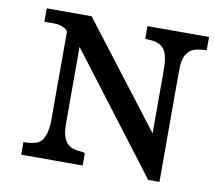

<svg xmlns="http://www.w3.org/2000/svg" viewBox="-70 -668 851 760"><g transform="rotate(10 355.5 -288.5)"><path d="M617.2 11.2H616.2H614.7H573.2H572.3H571.8L571.3 10.7V10.3L212.9 -460.4V-163.6Q212.9 -143.1 214.4 -124Q216.3 -105.5 223.1 -90.8Q229.5 -75.7 243.2 -66.2Q256.8 -56.6 280.8 -54.2Q286.6 -53.2 292.5 -53.2Q298.3 -53.2 304.7 -50.3H305.7H306.6V-48.8V-47.9V-2.4V-1V0H305.7H304.2H62H60.5H59.6V-1V-2.4V-47.9V-48.8V-50.3H60.5H62Q68.8 -50.3 77.1 -51Q85.4 -51.8 94 -53.2Q102.5 -54.7 110.4 -57.1Q118.2 -59.6 123 -63.5Q133.8 -71.3 139.6 -84Q146 -96.7 148.9 -111.3Q151.9 -126 152.8 -141.1Q153.3 -156.2 153.3 -168.9V-512.2Q146 -521.5 135.3 -526.4Q124.5 -531.2 111.8 -533.2Q99.6 -534.7 86.4 -534.2Q72.8 -534.2 61 -534.2H59.6H58.6V-535.2V-539.1V-585.4V-586.9V-587.9H59.6H61H237.8H238.8H239.3L239.7 -586.9L557.1 -173.3V-423.8Q557.1 -433.6 556.6 -445.6Q556.2 -457.5 554.4 -469Q552.7 -480.5 549.3 -491.7Q545.9 -502 540.5 -510.3Q533.7 -519 525.4 -523.9Q516.6 -529.3 507.3 -531.7Q497.6 -534.7 487.3 -535.2Q476.6 -536.1 465.8 -536.6H464.4H463.4V-537.6V-539.1V-585.4V-586.9V-587.9H464.4H465.8H708.5H710H710.9V-586.9V-585.4V-539.1V-536.1V-535.2H710L709 -534.7Q702.6 -533.7 696.8 -533.7Q690.9 -533.7 685.5 -532.7Q658.2 -529.8 644 -517.8Q629.9 -505.9 624 -487.8Q618.2 -469.7 617.7 -448.2Q617.2 -426.3 617.2 -404.3V8.8V9.8Z"/></g></svg>

Font: RIT Rachana
Style: Bold
Weight: 700
Designer: Hussain KH
Version: 1.5.2